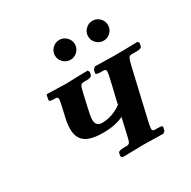

<svg xmlns="http://www.w3.org/2000/svg" viewBox="-143 -764 897 903"><g transform="rotate(-30 305.5 -312.5)"><path d="M252 -533.9Q235.8 -549.8 235.8 -572Q235.8 -594.2 252 -610.1Q268.1 -626 290 -626Q312 -626 328.1 -610.1Q344.2 -594.2 344.2 -572Q344.2 -549.8 328.1 -533.9Q312 -518.1 290 -518.1Q268.1 -518.1 252 -533.9ZM432.1 -533.9Q416 -549.8 416 -572Q416 -594.2 432.1 -610.1Q448.2 -626 470.2 -626Q492.2 -626 508.1 -610.1Q523.9 -594.2 523.9 -572Q523.9 -549.8 508.1 -533.9Q492.2 -518.1 470.2 -518.1Q448.2 -518.1 432.1 -533.9ZM407.2 -354Q412.1 -377 412.1 -384.8Q412.1 -397 397.9 -397H382.8Q369.6 -397 363.3 -399.4Q356.9 -401.9 357.9 -405.8L361.8 -423.8L373 -434.1L478 -432.1Q528.8 -432.1 605 -434.1L610.8 -423.8L606.9 -407.2Q605 -397.5 578.1 -397H551.8Q540.5 -397 535.6 -389.4Q530.8 -381.8 523.9 -354L460 -79.1Q455.1 -54.2 455.1 -47.9Q455.1 -34.7 469.2 -35.2H484.9Q493.7 -35.2 499.8 -34.2Q505.9 -33.2 507.8 -31Q509.8 -28.8 508.8 -25.9L504.9 -7.8L494.1 1Q424.3 -1 388.2 -1L272 1L265.1 -8.8L269 -25.9Q272 -34.7 298.8 -35.2H314.9Q327.1 -35.2 332 -43Q336.9 -50.8 342.8 -79.1L362.8 -166Q318.8 -144 251 -144Q185.1 -144 155 -166.5Q125 -189 125 -236.8Q125 -265.6 132.8 -296.9L146 -355Q150.9 -377.9 150.9 -384.8Q150.9 -397 137.2 -397H128.9Q115.7 -397 109.9 -399.4Q104 -401.9 105 -405.8L108.9 -428.2L111.8 -434.1L216.8 -431.2Q233.9 -432.1 275.4 -433.1Q316.9 -434.1 334 -434.1L339.8 -423.8L335.9 -407.2Q333 -397.5 306.2 -397H291Q279.8 -397 274.4 -389.4Q269 -381.8 264.2 -359.9L249 -293Q236.8 -242.2 236.8 -223.1Q236.8 -187 271 -187Q331.1 -187 383.8 -229L377 -226.1Z"/></g></svg>

Font: Linux Libertine O
Style: Semibold Italic
Weight: 600
Italic angle: -11.5°
Designer: Philipp H. Poll
Foundry: Philipp H. Poll
Version: Version 5.1.2